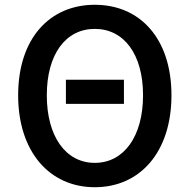

<svg xmlns="http://www.w3.org/2000/svg" viewBox="-20 -770 794 804"><path d="M256 -335H499V-436H256ZM377 14C567 14 698 -134 698 -371C698 -608 567 -750 377 -750C188 -750 56 -609 56 -371C56 -134 188 14 377 14ZM377 -88C255 -88 176 -199 176 -371C176 -543 255 -649 377 -649C499 -649 579 -543 579 -371C579 -199 499 -88 377 -88Z"/></svg>

Font: GenYoGothic2 TW M
Style: Regular
Weight: 500
Version: Version 2.100;PS 2.1;hotconv 16.6.51;makeotf.lib2.5.65220 DE